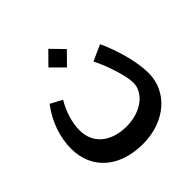

<svg xmlns="http://www.w3.org/2000/svg" viewBox="-199 -745 1112 1112"><g transform="rotate(-45 357.5 -189.0)"><path d="M354 200C536 200 667 85 667 -67C667 -167 628 -294 586 -385L488 -341C530 -259 565 -142 565 -91C565 -8 478 61 358 61C233 61 149 -6 149 -116C149 -178 171 -248 207 -309L135 -347C73 -267 39 -167 39 -76C39 89 158 200 354 200ZM279 -501 355 -425 430 -501 355 -578Z"/></g></svg>

Font: Wafeq Semi Bold
Style: Regular
Weight: 600
Designer: Rasmus Andersson & Azza Alameddine
Foundry: Google & TypeTogether
Version: Version 3.000;January 28, 2025;FontCreator 15.0.0.3014 64-bi